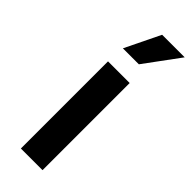

<svg xmlns="http://www.w3.org/2000/svg" viewBox="-234 -718 740 740"><g transform="rotate(45 136.0 -347.5)"><path d="M74 0V-475H192V0ZM166 -551H79L149 -695H272Z"/></g></svg>

Font: Mukta Mahee SemiBold
Style: Regular
Weight: 600
Designer: Shuchita Grover, Noopur Datye, Girish Dalvi, Yashodeep Gholap
Foundry: Ek Type
Version: Version 2.538;PS 1.000;hotconv 16.6.51;makeotf.lib2.5.65220;